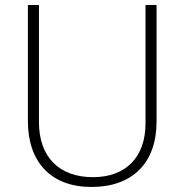

<svg xmlns="http://www.w3.org/2000/svg" viewBox="-20 -734 734 764"><path d="M344 10C508 10 603 -87 603 -250V-714H559V-243C559 -110 482 -29 350 -29C214 -29 135 -111 135 -248V-714H91V-252C91 -87 185 10 344 10Z"/></svg>

Font: Kathrein 35 Thin
Style: Regular
Weight: 250
Designer: Lazydogs Typefoundry, based on Open Sans by Ascender Corporation
Foundry: Lazydogs Typefoundry
Version: Version 1.003;PS 001.003;hotconv 1.0.88;makeotf.lib2.5.64775